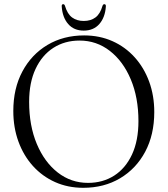

<svg xmlns="http://www.w3.org/2000/svg" viewBox="-20 -882 800 916"><path d="M381.5 -713Q455 -713 516.2 -685.8Q577.5 -658.5 622.2 -609Q667 -559.5 691.5 -492.8Q716 -426 716 -347.5Q716 -239.5 672.8 -158.2Q629.5 -77 553 -31.5Q476.5 14 377 14Q304 14 243 -13.2Q182 -40.5 137.2 -90Q92.5 -139.5 68 -206.5Q43.5 -273.5 43.5 -352.5Q43.5 -460 86.8 -541Q130 -622 206.2 -667.5Q282.5 -713 381.5 -713ZM640.5 -304Q640.5 -416.5 604 -503.2Q567.5 -590 504 -639.2Q440.5 -688.5 359.5 -688.5Q289 -688.5 234.8 -653.8Q180.5 -619 149.8 -553.5Q119 -488 119 -396Q119 -282.5 155.5 -195.5Q192 -108.5 255.5 -59Q319 -9.5 400 -9.5Q470.5 -9.5 524.8 -44.2Q579 -79 609.8 -145Q640.5 -211 640.5 -304ZM379.5 -782Q413 -782 435.5 -798.8Q458 -815.5 469 -854Q472 -862 477.5 -862Q486 -862 485 -851Q481.5 -799 454 -767.5Q426.5 -736 379.5 -736Q332.5 -736 305.2 -767.5Q278 -799 274.5 -851Q273.5 -862 281.5 -862Q287.5 -862 290 -854Q301.5 -815 324.2 -798.5Q347 -782 379.5 -782Z"/></svg>

Font: Fraunces 72pt Light
Style: Regular
Weight: 300
Version: Version 1.000;[0bf87f6ff]